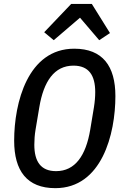

<svg xmlns="http://www.w3.org/2000/svg" viewBox="-20 -962 640 994"><path d="M266.3 12.1C507.1 12.1 577.4 -267.8 577.4 -464.5C577.4 -620 511.4 -709.9 364.3 -709.9C123.9 -709.9 53.3 -430 53.3 -233.7C53.3 -78.1 119.3 12.1 266.3 12.1ZM157.7 -212.7C157.7 -236.2 159.4 -263.5 164.1 -291.2L183.6 -407.3C206 -540.8 261 -622.2 360.4 -622.2C440 -622.2 473 -571.7 473 -485.4C473 -461.6 470.9 -434.7 466.3 -406.6L447.1 -290.5C424.7 -157.3 369.7 -76 270.2 -76C190.7 -76 157.7 -126.4 157.7 -212.7ZM208.8 -795.1 258.2 -753.9 394.2 -870.4 493.6 -753.9 549.4 -790.8 455.3 -941.8H348.7Z"/></svg>

Font: Margiela Mono Italic Medium It
Style: Regular
Weight: 500
Designer: Mike Abbink, Paul van der Laan, Pieter van Rosmalen
Foundry: Bold Monday
Version: Version 2.003 2021